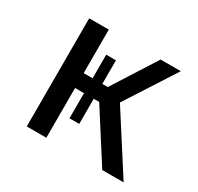

<svg xmlns="http://www.w3.org/2000/svg" viewBox="-121 -686 858 831"><g transform="rotate(30 307.5 -270.5)"><path d="M200.5 0H102.6V-540.5H200.5V-323.1H245.1V-441H293.8V-323.1H321L459.5 -540.5H560.5L400 -291.3L586.7 0H480L321 -248.7H293.8V-123.1H245.1V-248.7H200.5Z"/></g></svg>

Font: Fira Code Fixed Retina
Style: Regular
Weight: 450
Monospace: yes
Designer: Carrois Corporate, Edenspiekermann AG, Nikita Prokopov
Foundry: Carrois Corporate, Edenspiekermann AG, Nikita Prokopov
Version: Version 5.002